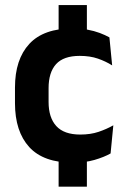

<svg xmlns="http://www.w3.org/2000/svg" viewBox="-20 -612 482 737"><path d="M313.5 -444.5H205V-592.5H313.5ZM313.5 104.5H205V-55H313.5ZM260.5 12.5Q147 12.5 92.2 -47.5Q37.5 -107.5 37.5 -216V-276Q37.5 -384 92.5 -443.5Q147.5 -503 260.5 -503Q290 -503 315.8 -498.2Q341.5 -493.5 362.8 -485.5Q384 -477.5 400 -468.5L410.5 -361Q386 -376.5 355.8 -387Q325.5 -397.5 286 -397.5Q224 -397.5 195.2 -365.8Q166.5 -334 166.5 -273.5V-220.5Q166.5 -160.5 196.2 -128Q226 -95.5 288 -95.5Q327.5 -95.5 358 -105.8Q388.5 -116 415 -131L404.5 -23Q380 -9 343 1.8Q306 12.5 260.5 12.5Z"/></svg>

Font: Anek Telugu SemiBold
Style: Regular
Weight: 600
Designer: Omkar Bhoir (Telugu), Yesha Goshar (Latin)
Foundry: Ek Type
Version: Version 1.003